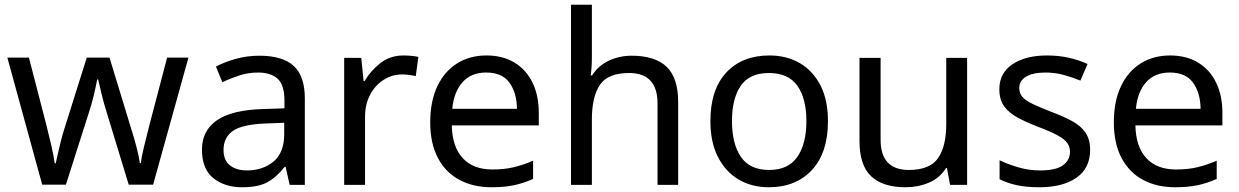

<svg xmlns="http://www.w3.org/2000/svg" viewBox="-20 -780 5228 810"><path d="M431 -303Q418 -344 408.5 -383.5Q399 -423 394 -445H390Q386 -423 377 -383.5Q368 -344 354 -302L258 -1H158L11 -537H102L176 -251Q187 -208 197 -164Q207 -120 211 -91H215Q219 -108 224.5 -133Q230 -158 237 -185.5Q244 -213 251 -235L346 -537H442L534 -235Q545 -201 555.5 -161Q566 -121 570 -92H574Q577 -117 587.5 -161Q598 -205 610 -251L685 -537H775L626 -1H523Z M1074 -545Q1172 -545 1219 -502Q1266 -459 1266 -365V0H1202L1185 -76H1181Q1146 -32 1107.5 -11Q1069 10 1001 10Q928 10 880 -28.5Q832 -67 832 -149Q832 -229 895 -272.5Q958 -316 1089 -320L1180 -323V-355Q1180 -422 1151 -448Q1122 -474 1069 -474Q1027 -474 989 -461.5Q951 -449 918 -433L891 -499Q926 -518 974 -531.5Q1022 -545 1074 -545ZM1100 -259Q1000 -255 961.5 -227Q923 -199 923 -148Q923 -103 950.5 -82Q978 -61 1021 -61Q1089 -61 1134 -98.5Q1179 -136 1179 -214V-262Z M1682 -546Q1697 -546 1714.5 -544.5Q1732 -543 1745 -540L1734 -459Q1721 -462 1705.5 -464Q1690 -466 1676 -466Q1635 -466 1599 -443.5Q1563 -421 1541.5 -380.5Q1520 -340 1520 -286V0H1432V-536H1504L1514 -438H1518Q1544 -482 1585 -514Q1626 -546 1682 -546Z M2032 -546Q2101 -546 2150.5 -516Q2200 -486 2226.5 -431.5Q2253 -377 2253 -304V-251H1886Q1888 -160 1932.5 -112.5Q1977 -65 2057 -65Q2108 -65 2147.5 -74.5Q2187 -84 2229 -102V-25Q2188 -7 2148 1.5Q2108 10 2053 10Q1977 10 1918.5 -21Q1860 -52 1827.5 -113.5Q1795 -175 1795 -264Q1795 -352 1824.5 -415Q1854 -478 1907.5 -512Q1961 -546 2032 -546ZM2031 -474Q1968 -474 1931.5 -433.5Q1895 -393 1888 -321H2161Q2160 -389 2129 -431.5Q2098 -474 2031 -474Z M2477 -537Q2477 -497 2472 -462H2478Q2504 -503 2548.5 -524Q2593 -545 2645 -545Q2743 -545 2792 -498.5Q2841 -452 2841 -349V0H2754V-343Q2754 -472 2634 -472Q2544 -472 2510.5 -421.5Q2477 -371 2477 -277V0H2389V-760H2477Z M3473 -269Q3473 -136 3405.5 -63Q3338 10 3223 10Q3152 10 3096.5 -22.5Q3041 -55 3009 -117.5Q2977 -180 2977 -269Q2977 -402 3044 -474Q3111 -546 3226 -546Q3299 -546 3354.5 -513.5Q3410 -481 3441.5 -419.5Q3473 -358 3473 -269ZM3068 -269Q3068 -174 3105.5 -118.5Q3143 -63 3225 -63Q3306 -63 3344 -118.5Q3382 -174 3382 -269Q3382 -364 3344 -418Q3306 -472 3224 -472Q3142 -472 3105 -418Q3068 -364 3068 -269Z M4060 -536V0H3988L3975 -71H3971Q3945 -29 3899 -9.5Q3853 10 3801 10Q3704 10 3655 -36.5Q3606 -83 3606 -185V-536H3695V-191Q3695 -63 3814 -63Q3903 -63 3937.5 -113Q3972 -163 3972 -257V-536Z M4579 -148Q4579 -70 4521 -30Q4463 10 4365 10Q4309 10 4268.5 1Q4228 -8 4197 -24V-104Q4229 -88 4274.5 -74.5Q4320 -61 4367 -61Q4434 -61 4464 -82.5Q4494 -104 4494 -140Q4494 -160 4483 -176Q4472 -192 4443.5 -208Q4415 -224 4362 -244Q4310 -264 4273 -284Q4236 -304 4216 -332Q4196 -360 4196 -404Q4196 -472 4251.5 -509Q4307 -546 4397 -546Q4446 -546 4488.5 -536.5Q4531 -527 4568 -510L4538 -440Q4504 -454 4467 -464Q4430 -474 4391 -474Q4337 -474 4308.5 -456.5Q4280 -439 4280 -409Q4280 -387 4293 -371.5Q4306 -356 4336.5 -341.5Q4367 -327 4418 -307Q4469 -288 4505 -268Q4541 -248 4560 -219.5Q4579 -191 4579 -148Z M4916 -546Q4985 -546 5034.5 -516Q5084 -486 5110.5 -431.5Q5137 -377 5137 -304V-251H4770Q4772 -160 4816.5 -112.5Q4861 -65 4941 -65Q4992 -65 5031.5 -74.5Q5071 -84 5113 -102V-25Q5072 -7 5032 1.5Q4992 10 4937 10Q4861 10 4802.5 -21Q4744 -52 4711.5 -113.5Q4679 -175 4679 -264Q4679 -352 4708.5 -415Q4738 -478 4791.5 -512Q4845 -546 4916 -546ZM4915 -474Q4852 -474 4815.5 -433.5Q4779 -393 4772 -321H5045Q5044 -389 5013 -431.5Q4982 -474 4915 -474Z"/></svg>

Font: Noto Sans Tifinagh Air
Style: Regular
Weight: 400
Designer: JamraPatel
Foundry: JamraPatel LLC
Version: Version 2.006; ttfautohint (v1.8.4.7-5d5b)